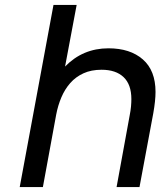

<svg xmlns="http://www.w3.org/2000/svg" viewBox="-20 -759 651 779"><path d="M197 -739H291L244 -489Q316 -563 420 -563Q508 -563 559.5 -518Q611 -473 611 -386Q611 -351 602 -300L546 0H453L506 -290Q510 -310 511.5 -326.5Q513 -343 513 -357Q513 -416 481.5 -446Q450 -476 392 -476Q350 -476 318.5 -461.5Q287 -447 265 -422Q243 -397 229 -364Q215 -331 208 -294L154 0H60Z"/></svg>

Font: Involve Medium Oblique
Style: Italic
Weight: 500
Italic angle: -10.5°
Designer: Stefan Peev
Foundry: Context Ltd.
Version: Version 1.001